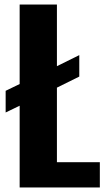

<svg xmlns="http://www.w3.org/2000/svg" viewBox="-20 -830 479 850"><path d="M67 0V-362L5 -332V-428L67 -458V-810H232V-537L331 -586V-491L232 -442V-112H422V0Z"/></svg>

Font: Oswald SemiBold
Style: Regular
Weight: 600
Designer: Vernon Adams
Foundry: Vernon Adams
Version: Version 4.103;gftools[0.9.33.dev8+g029e19f]